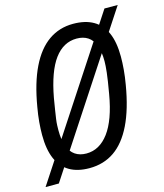

<svg xmlns="http://www.w3.org/2000/svg" viewBox="-128 -818 809 950"><g transform="rotate(-15 276.0 -343.0)"><path d="M222 12Q161 12 120 -12Q79 -36 58 -84.5Q37 -133 37 -207Q37 -238 40 -273Q43 -308 50 -347Q70 -466 108 -544Q146 -622 201 -660.5Q256 -699 327 -699Q389 -699 430.5 -675Q472 -651 493 -603Q514 -555 514 -481Q514 -450 511 -414.5Q508 -379 501 -339Q481 -220 443 -142Q405 -64 350 -26Q295 12 222 12ZM226 -62Q260 -62 288.5 -78Q317 -94 340.5 -125.5Q364 -157 381.5 -205Q399 -253 410 -318Q416 -353 420 -378.5Q424 -404 426 -422.5Q428 -441 429 -455Q430 -469 430 -480Q430 -529 418 -561Q406 -593 382.5 -608.5Q359 -624 325 -624Q291 -624 262.5 -608.5Q234 -593 211 -562Q188 -531 170.5 -483Q153 -435 141 -370Q135 -334 131 -309Q127 -284 124.5 -266Q122 -248 121.5 -234Q121 -220 121 -209Q121 -159 133 -126.5Q145 -94 168.5 -78Q192 -62 226 -62ZM-13 46 497 -732H565L55 46Z"/></g></svg>

Font: Archivo ExtraCondensed
Style: Italic
Weight: 400
Width: 2
Italic angle: -10°
Designer: Hector Gatti
Foundry: Omnibus-Type
Version: Version 2.001